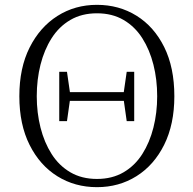

<svg xmlns="http://www.w3.org/2000/svg" viewBox="-20 -759 800 794"><path d="M225 -258V-462H257L270 -372V-350L257 -258ZM504 -258 491 -350V-372L504 -462H535V-258ZM381 15Q290 15 217.5 -30Q145 -75 102.5 -159.5Q60 -244 60 -361Q60 -478 102.5 -562.5Q145 -647 217.5 -693Q290 -739 381 -739Q472 -739 544.5 -694Q617 -649 659 -564.5Q701 -480 701 -361Q701 -245 659 -160.5Q617 -76 544.5 -30.5Q472 15 381 15ZM381 -19Q444 -19 491 -46.5Q538 -74 568.5 -122Q599 -170 614.5 -231.5Q630 -293 630 -361Q630 -430 614.5 -491.5Q599 -553 568.5 -601Q538 -649 491 -676.5Q444 -704 381 -704Q318 -704 271 -676.5Q224 -649 193.5 -601Q163 -553 147.5 -491.5Q132 -430 132 -361Q132 -293 147.5 -231.5Q163 -170 193.5 -122Q224 -74 271 -46.5Q318 -19 381 -19ZM247 -342V-378H513V-342Z"/></svg>

Font: Noto Serif HK ExtraLight
Style: Regular
Weight: 200
Designer: Ryoko NISHIZUKA 西塚涼子 (kana & ideographs); Frank Grießhammer (Latin, Greek & Cyrillic); Wenlong ZHANG 张文龙 (bopomofo); San
Foundry: Adobe
Version: Version 2.002-H1;hotconv 1.1.0;makeotfexe 2.6.0